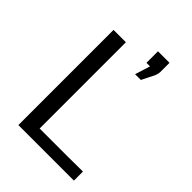

<svg xmlns="http://www.w3.org/2000/svg" viewBox="-224 -884 990 990"><g transform="rotate(45 271.0 -389.0)"><path d="M94 0V-694H184V-65H379L499 -66V0ZM334 -611 360 -694H334V-778H418V-709Q417 -699 414.5 -691Q412 -683 409 -676.5Q406 -670 396 -651Q386 -632 376 -611Z"/></g></svg>

Font: CMU Sans Serif
Style: Medium
Weight: 500
Version: Version 0.7.0